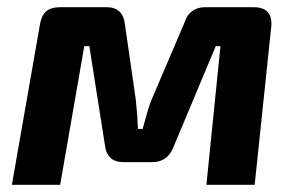

<svg xmlns="http://www.w3.org/2000/svg" viewBox="-20 -513 821 533"><path d="M550 -493H684Q738 -493 733 -439L687 0H553L592 -385H579L462 -106Q446 -63 403 -63H322Q276 -63 271 -112L228 -385H214L147 0H13L90 -440Q94 -468 107 -480.5Q120 -493 147 -493H276Q322 -493 327 -444L357 -236Q362 -189 363 -155H376Q389 -205 399 -232L492 -450Q506 -493 550 -493Z"/></svg>

Font: Ezarion
Style: Bold Italic
Weight: 700
Italic angle: -8°
Designer: Natanael Gama
Version: Version 1.001;PS 001.001;hotconv 1.0.70;makeotf.lib2.5.58329